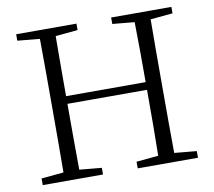

<svg xmlns="http://www.w3.org/2000/svg" viewBox="-80 -818 1014 910"><g transform="rotate(-10 427.5 -363.0)"><path d="M801 -695V-726H511V-695L617 -685C619 -590 619 -493 619 -396H236C236 -494 236 -590 237 -685L344 -695V-726H54V-695L161 -685C162 -588 162 -490 162 -391V-335C162 -237 162 -138 161 -42L54 -32V0H344V-32L237 -42C236 -138 236 -238 236 -359H619C619 -237 619 -137 617 -42L511 -32V0H801V-32L694 -42C693 -140 693 -238 693 -335V-391C693 -491 693 -589 694 -685Z"/></g></svg>

Font: Noto Serif CJK JP Light
Style: Regular
Weight: 300
Designer: Ryoko NISHIZUKA 西塚涼子 (kana & ideographs); Frank Grießhammer (Latin, Greek & Cyrillic); Wenlong ZHANG 张文龙 (bopomofo); San
Foundry: Adobe Systems Incorporated
Version: Version 1.001;PS 1.001;hotconv 16.6.54;makeotf.lib2.5.65590